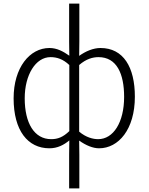

<svg xmlns="http://www.w3.org/2000/svg" viewBox="-20 -815 830 1072"><path d="M366 237H423V49L422 -30C460 -3 499 13 533 13C642 13 733 -93 733 -275C733 -440 669 -547 541 -547C501 -547 458 -529 422 -503L423 -583V-795H366V-583L367 -504C333 -528 298 -547 256 -547C146 -547 56 -438 56 -266C56 -86 135 13 256 13C301 13 337 -6 367 -31L366 49ZM266 -38C171 -38 118 -128 118 -266C118 -397 179 -496 262 -496C298 -496 332 -485 367 -452V-83C332 -49 302 -38 266 -38ZM528 -38C500 -38 461 -47 422 -80V-452C461 -486 498 -496 530 -496C632 -496 673 -403 673 -274C673 -132 613 -38 528 -38Z"/></svg>

Font: Noto Sans SC Light
Style: Regular
Weight: 300
Designer: Ryoko NISHIZUKA 西塚涼子 (kana, bopomofo & ideographs); Paul D. Hunt (Latin, Greek & Cyrillic); Sandoll Communications 산돌커뮤니
Foundry: Adobe
Version: Version 2.004;hotconv 1.0.118;makeotfexe 2.5.65603